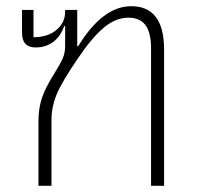

<svg xmlns="http://www.w3.org/2000/svg" viewBox="-20 -599 646 619"><path d="M104 -209Q104 -249 115 -282.5Q126 -316 154 -360Q175 -394 182.5 -411.5Q190 -429 190 -451V-515H187Q175 -481 151 -463.5Q127 -446 95 -446Q51 -446 51 -493V-567H88V-479Q134 -479 162 -502.5Q190 -526 190 -561V-567H229V-450H232Q311 -579 403 -579Q509 -579 509 -439V0H467V-443Q467 -494 449 -518Q431 -542 394 -542Q352 -542 313 -508.5Q274 -475 230 -409Q180 -336 163 -295.5Q146 -255 146 -212V0H104Z"/></svg>

Font: Anuphan ExtraLight
Style: Regular
Weight: 200
Designer: Cadson Demak
Version: Version 3.001